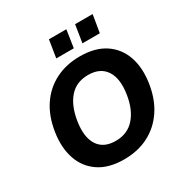

<svg xmlns="http://www.w3.org/2000/svg" viewBox="-205 -1077 1205 1252"><g transform="rotate(-30 397.5 -451.0)"><path d="M52 0ZM372 11Q257 11 183.5 -38.5Q110 -88 81 -174Q52 -260 69 -370Q86 -480 138 -557Q190 -634 271 -675Q352 -716 455 -716Q570 -716 643.5 -666.5Q717 -617 746 -531.5Q775 -446 758 -336Q741 -226 688.5 -148.5Q636 -71 555.5 -30Q475 11 372 11ZM384 -121Q473 -121 526.5 -181.5Q580 -242 596 -346Q614 -459 573 -521.5Q532 -584 441 -584Q352 -584 300 -524.5Q248 -465 231 -360Q213 -246 253 -183.5Q293 -121 384 -121ZM513 -781 534 -913H666L644 -781ZM316 -781 337 -913H468L448 -781Z"/></g></svg>

Font: Winston
Style: Bold Italic
Weight: 700
Italic angle: -9°
Designer: Original fonts by Vernon Adams / Changes by Cristiano Sobral
Foundry: Original fonts by Vernon Adams / Changes by Cristiano Sobral
Version: Version 2.503;July 17, 2020;FontCreator 13.0.0.2655 64-bit